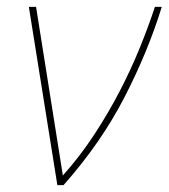

<svg xmlns="http://www.w3.org/2000/svg" viewBox="-20 -539 491 559"><path d="M64 -519H85L163 -28Q213 -84 254 -146.5Q295 -209 328.5 -273.5Q362 -338 387.5 -401Q413 -464 431 -519H451Q411 -389 342.5 -256Q274 -123 165 0H147Z"/></svg>

Font: Raleway Thin
Style: Italic
Weight: 100
Italic angle: -12°
Designer: Matt McInerney, Pablo Impallari, Rodrigo Fuenzalida
Foundry: Matt McInerney, Pablo Impallari, Rodrigo Fuenzalida
Version: Version 4.026